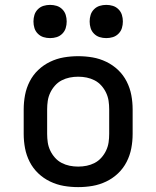

<svg xmlns="http://www.w3.org/2000/svg" viewBox="-20 -758 640 786"><path d="M300 8Q270 8 241 3Q212 -2 185 -15Q158 -28 136.5 -48.5Q115 -69 101.5 -95.5Q88 -122 82.5 -151Q77 -180 77 -210V-310Q77 -340 82.5 -369Q88 -398 101.5 -424.5Q115 -451 136.5 -471.5Q158 -492 185 -505Q212 -518 241 -523Q270 -528 300 -528Q330 -528 359 -523Q388 -518 415 -505Q442 -492 463.5 -471.5Q485 -451 498.5 -424.5Q512 -398 517.5 -369Q523 -340 523 -310V-210Q523 -180 517.5 -151Q512 -122 498.5 -95.5Q485 -69 463.5 -48.5Q442 -28 415 -15Q388 -2 359 3Q330 8 300 8ZM300 -76Q318 -76 335 -79.5Q352 -83 367.5 -91Q383 -99 395 -112.5Q407 -126 414.5 -142Q422 -158 424.5 -175Q427 -192 427 -210V-310Q427 -328 424.5 -345Q422 -362 414.5 -378Q407 -394 395 -407.5Q383 -421 367.5 -429Q352 -437 335 -440.5Q318 -444 300 -444Q282 -444 265 -440.5Q248 -437 232.5 -429Q217 -421 205 -407.5Q193 -394 185.5 -378Q178 -362 175.5 -345Q173 -328 173 -310V-210Q173 -192 175.5 -175Q178 -158 185.5 -142Q193 -126 205 -112.5Q217 -99 232.5 -91Q248 -83 265 -79.5Q282 -76 300 -76ZM415 -602Q401 -602 388 -606Q375 -610 365 -620Q355 -630 351 -643Q347 -656 347 -670Q347 -684 351 -697Q355 -710 365 -720Q375 -730 388 -734Q401 -738 415 -738Q429 -738 442 -734Q455 -730 465 -720Q475 -710 479 -697Q483 -684 483 -670Q483 -656 479 -643Q475 -630 465 -620Q455 -610 442 -606Q429 -602 415 -602ZM185 -602Q171 -602 158 -606Q145 -610 135 -620Q125 -630 121 -643Q117 -656 117 -670Q117 -684 121 -697Q125 -710 135 -720Q145 -730 158 -734Q171 -738 185 -738Q199 -738 212 -734Q225 -730 235 -720Q245 -710 249 -697Q253 -684 253 -670Q253 -656 249 -643Q245 -630 235 -620Q225 -610 212 -606Q199 -602 185 -602Z"/></svg>

Font: Iosevka Medium Extended
Style: Regular
Weight: 500
Width: 7
Monospace: yes
Designer: Belleve Invis
Foundry: Belleve Invis
Version: Version 32.5.0; ttfautohint (v1.8.4)